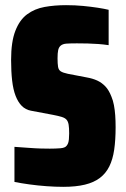

<svg xmlns="http://www.w3.org/2000/svg" viewBox="-20 -716 489 744"><path d="M225 8Q195 8 160.5 5.5Q126 3 93.5 -1.5Q61 -6 36 -11V-147Q67 -145 92.5 -143Q118 -141 138.5 -140.5Q159 -140 173 -140Q196 -140 214 -141.5Q232 -143 238 -151Q242 -156 244 -161.5Q246 -167 247 -176.5Q248 -186 248 -199Q248 -220 246 -232.5Q244 -245 238 -252Q232 -259 219 -263Q206 -267 185 -271L100 -287Q79 -291 64.5 -305.5Q50 -320 40.5 -344.5Q31 -369 27 -404Q23 -439 23 -484Q23 -554 39.5 -596.5Q56 -639 85 -660.5Q114 -682 152.5 -689Q191 -696 236 -696Q271 -696 302 -693Q333 -690 359 -686Q385 -682 401 -678V-541Q381 -544 360.5 -545.5Q340 -547 319.5 -547.5Q299 -548 278 -548Q253 -548 238 -547Q223 -546 215 -539Q208 -533 205.5 -522Q203 -511 203 -490Q203 -469 205 -457Q207 -445 215.5 -439.5Q224 -434 243 -430L316 -416Q339 -412 356.5 -404Q374 -396 388 -381.5Q402 -367 412 -341Q418 -327 421.5 -308.5Q425 -290 426.5 -269Q428 -248 428 -223Q428 -174 422.5 -136Q417 -98 403.5 -71Q390 -44 367 -26.5Q344 -9 309 -0.5Q274 8 225 8Z"/></svg>

Font: Saira Condensed Black
Style: Regular
Weight: 900
Width: 3
Designer: Hector Gatti with collaboration of the Omnibus-Type team
Foundry: Omnibus-Type
Version: Version 1.101